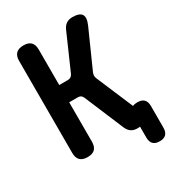

<svg xmlns="http://www.w3.org/2000/svg" viewBox="-207 -858 1014 1117"><g transform="rotate(-30 300.0 -300.0)"><path d="M125 10Q92 10 75.5 -6.5Q59 -23 59 -56V-674Q59 -707 75.5 -723.5Q92 -740 125.5 -740Q159 -740 175 -723.5Q191 -707 191 -674V-436H249Q261 -436 269 -441.5Q277 -447 282 -457L387 -696Q397 -718 413.5 -729Q430 -740 454 -740Q502 -740 515.5 -718.5Q529 -697 510 -653L399 -404Q394 -394 393.5 -383Q393 -372 398 -361L502 -116Q515 -122 534 -122Q563 -122 577.5 -107.5Q592 -93 592 -65V82Q592 111 577.5 125.5Q563 140 534.5 140Q506 140 491.5 125.5Q477 111 477 82V9Q469 10 460 10Q435 10 418.5 -1Q402 -12 392 -35L281 -299Q276 -310 268.5 -315Q261 -320 249 -320H191V-56Q191 -23 175 -6.5Q159 10 125 10Z"/></g></svg>

Font: Maple Mono
Style: Bold
Weight: 700
Monospace: yes
Designer: subframe7536
Version: Version 7.200